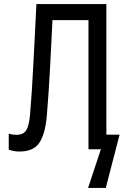

<svg xmlns="http://www.w3.org/2000/svg" viewBox="-20 -734 608 944"><path d="M75 11Q49 11 23 2V-77Q43 -71 59 -71Q94 -71 108.5 -93Q123 -115 128 -173Q133 -234 136.5 -288Q140 -342 143 -401Q146 -460 150 -535Q154 -610 159 -714H503V-72H568L500 190H413L476 0H415V-635H238Q234 -558 231 -496Q228 -434 225 -380.5Q222 -327 218.5 -274Q215 -221 210 -162Q202 -75 173.5 -32Q145 11 75 11Z"/></svg>

Font: Noto Sans Mono SemiCondensed
Style: Regular
Weight: 400
Width: 4
Designer: Monotype Design Team
Foundry: Monotype Imaging Inc.
Version: Version 2.014